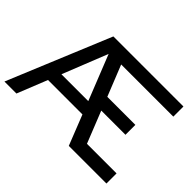

<svg xmlns="http://www.w3.org/2000/svg" viewBox="-134 -967 1234 1234"><g transform="rotate(45 482.5 -350.0)"><path d="M1 0 291 -700H928V-608H454L538 -398H793V-308H573L659 -92H928V0H586L505 -205H192L110 0ZM227 -292H471L349 -599Z"/></g></svg>

Font: Red Hat Display Medium
Style: Regular
Weight: 500
Designer: Pentagram / MCKL
Foundry: Pentagram / MCKL
Version: Version 1.005; Red Hat Display Medium